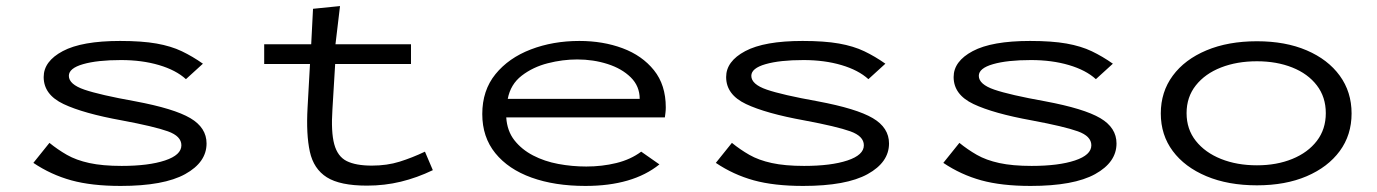

<svg xmlns="http://www.w3.org/2000/svg" viewBox="-20 -603 4540 633"><path d="M378 10Q282 10 215 -8.5Q148 -27 90 -66L143 -132Q170 -110 200.5 -92.5Q231 -75 274.5 -65.5Q318 -56 381 -56Q470 -56 524 -74Q578 -92 578 -124Q578 -154 533.5 -170Q489 -186 382 -206Q255 -229 189.5 -260Q124 -291 124 -349Q124 -401 187 -434.5Q250 -468 376 -468Q448 -468 496 -459.5Q544 -451 579.5 -434Q615 -417 649 -393L593 -342Q560 -372 504 -388.5Q448 -405 379 -405Q301 -405 254 -391.5Q207 -378 207 -353Q207 -325 258 -307.5Q309 -290 426 -269Q554 -245 607.5 -213.5Q661 -182 661 -130Q661 -68 590.5 -29Q520 10 378 10Z M851 -392V-457H1006L1012 -574L1101 -583L1086 -457H1335V-392H1085L1076 -243Q1071 -168 1082 -127.5Q1093 -87 1123 -72Q1153 -57 1206 -57Q1256 -57 1297.5 -70Q1339 -83 1381 -103L1407 -42Q1355 -17 1301.5 -4Q1248 9 1190 9Q1101 9 1057.5 -18.5Q1014 -46 1001.5 -103Q989 -160 994 -248L1002 -392Z M1910 10Q1809 10 1732.5 -17.5Q1656 -45 1613 -98Q1570 -151 1570 -227Q1570 -305 1613.5 -358.5Q1657 -412 1730 -440Q1803 -468 1890 -468Q1968 -468 2032.5 -444Q2097 -420 2136 -371.5Q2175 -323 2175 -249Q2175 -240 2174 -232Q2173 -224 2172 -216H1649Q1652 -171 1676 -140.5Q1700 -110 1737.5 -90.5Q1775 -71 1820.5 -62.5Q1866 -54 1913 -54Q1965 -54 2012 -65.5Q2059 -77 2094 -103L2154 -61Q2066 10 1910 10ZM1654 -277H2089Q2089 -319 2059.5 -348Q2030 -377 1983 -392Q1936 -407 1883 -407Q1835 -407 1786 -394.5Q1737 -382 1700 -353.5Q1663 -325 1654 -277Z M2628 10Q2532 10 2465 -8.5Q2398 -27 2340 -66L2393 -132Q2420 -110 2450.5 -92.5Q2481 -75 2524.5 -65.5Q2568 -56 2631 -56Q2720 -56 2774 -74Q2828 -92 2828 -124Q2828 -154 2783.5 -170Q2739 -186 2632 -206Q2505 -229 2439.5 -260Q2374 -291 2374 -349Q2374 -401 2437 -434.5Q2500 -468 2626 -468Q2698 -468 2746 -459.5Q2794 -451 2829.5 -434Q2865 -417 2899 -393L2843 -342Q2810 -372 2754 -388.5Q2698 -405 2629 -405Q2551 -405 2504 -391.5Q2457 -378 2457 -353Q2457 -325 2508 -307.5Q2559 -290 2676 -269Q2804 -245 2857.5 -213.5Q2911 -182 2911 -130Q2911 -68 2840.5 -29Q2770 10 2628 10Z M3378 10Q3282 10 3215 -8.5Q3148 -27 3090 -66L3143 -132Q3170 -110 3200.5 -92.5Q3231 -75 3274.5 -65.5Q3318 -56 3381 -56Q3470 -56 3524 -74Q3578 -92 3578 -124Q3578 -154 3533.5 -170Q3489 -186 3382 -206Q3255 -229 3189.5 -260Q3124 -291 3124 -349Q3124 -401 3187 -434.5Q3250 -468 3376 -468Q3448 -468 3496 -459.5Q3544 -451 3579.5 -434Q3615 -417 3649 -393L3593 -342Q3560 -372 3504 -388.5Q3448 -405 3379 -405Q3301 -405 3254 -391.5Q3207 -378 3207 -353Q3207 -325 3258 -307.5Q3309 -290 3426 -269Q3554 -245 3607.5 -213.5Q3661 -182 3661 -130Q3661 -68 3590.5 -29Q3520 10 3378 10Z M4124 8Q4029 8 3957.5 -22Q3886 -52 3846.5 -105Q3807 -158 3807 -229Q3807 -300 3846.5 -353.5Q3886 -407 3957.5 -437Q4029 -467 4124 -467Q4218 -467 4288 -437Q4358 -407 4397 -353.5Q4436 -300 4436 -229Q4436 -158 4397 -105Q4358 -52 4288 -22Q4218 8 4124 8ZM4124 -58Q4189 -58 4240.5 -79Q4292 -100 4321.5 -138.5Q4351 -177 4351 -230Q4351 -283 4321.5 -321.5Q4292 -360 4240.5 -380.5Q4189 -401 4124 -401Q4058 -401 4005.5 -380.5Q3953 -360 3922.5 -321.5Q3892 -283 3892 -230Q3892 -177 3922.5 -138.5Q3953 -100 4005.5 -79Q4058 -58 4124 -58Z"/></svg>

Font: Inconsolata ExtraExpanded Thin
Style: Regular
Weight: 100
Width: 8
Monospace: yes
Designer: Raph Levien, Cyreal, Brenton Simpson
Foundry: Raph Levien, Cyreal, Google
Version: Version 3.100; ttfautohint (v1.8.4.7-5d5b)